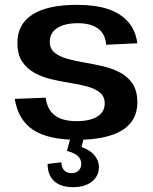

<svg xmlns="http://www.w3.org/2000/svg" viewBox="-20 -569 631 794"><path d="M299 9Q179 9 117 -32Q55 -73 41 -160L169 -165Q175 -116 206.5 -92Q238 -68 297 -68Q352 -68 382.5 -87Q413 -106 413 -141Q413 -170 393.5 -186Q374 -202 342 -211Q310 -220 271 -226Q232 -232 193.5 -241Q155 -250 123 -267.5Q91 -285 71.5 -314.5Q52 -344 52 -393Q52 -469 114.5 -509Q177 -549 299 -549Q374 -549 426.5 -531.5Q479 -514 510 -478.5Q541 -443 548 -390L419 -384Q416 -428 386 -450.5Q356 -473 302 -473Q247 -473 216.5 -453Q186 -433 186 -397Q186 -367 206 -351Q226 -335 258 -326Q290 -317 328.5 -310.5Q367 -304 405.5 -295Q444 -286 476.5 -269Q509 -252 528.5 -222.5Q548 -193 548 -145Q548 -69 484.5 -30Q421 9 299 9ZM282 205Q232 205 204.5 180.5Q177 156 177 109L234 102Q234 124 245.5 135.5Q257 147 276 147Q294 147 305 136.5Q316 126 316 108Q316 89 301.5 76Q287 63 257 55L271 2H327L317 39Q352 51 370.5 73Q389 95 389 122Q389 159 360 182Q331 205 282 205Z"/></svg>

Font: Pathway Extreme 28pt SemiBold
Style: Regular
Weight: 600
Designer: Eduardo Rodriguez Tunni
Foundry: Eduardo Rodriguez Tunni
Version: Version 1.001;gftools[0.9.26]